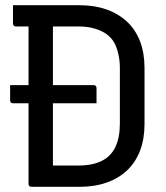

<svg xmlns="http://www.w3.org/2000/svg" viewBox="-20 -720 640 740"><path d="M19 -392H341Q346 -392 349 -389Q352 -386 352 -381Q352 -366 352 -351.5Q352 -337 352 -322H30Q25 -322 22 -325Q19 -328 19 -333Q19 -348 19 -362.5Q19 -377 19 -392ZM537 -242Q537 -185 520 -140Q503 -95 470.5 -64Q438 -33 391.5 -16.5Q345 0 286 0Q268 0 247 0Q226 0 205.5 0Q185 0 165 0Q145 0 128.5 0Q112 0 101 0Q96 0 93 -3Q90 -6 90 -11Q90 -92 90 -172.5Q90 -253 90 -333.5Q90 -414 90 -494.5Q90 -575 90 -656H193L184 -639Q184 -612 184 -584.5Q184 -557 184 -529Q184 -473 184 -417.5Q184 -362 184 -306Q184 -250 184 -194Q184 -138 184 -82Q201 -82 217 -82Q233 -82 249 -82Q265 -82 281 -82Q337 -82 372.5 -100Q408 -118 425 -154Q442 -190 442 -244V-456Q442 -483 437.5 -505.5Q433 -528 425 -546Q417 -564 404 -577Q391 -590 373 -599Q355 -608 332.5 -613Q310 -618 280 -618Q250 -618 220 -618Q190 -618 160 -618Q130 -618 100.5 -618Q71 -618 41 -618Q38 -618 35.5 -619.5Q33 -621 31.5 -623.5Q30 -626 30 -629Q30 -646 30 -664Q30 -682 30 -700Q60 -700 91.5 -700Q123 -700 155 -700Q187 -700 219.5 -700Q252 -700 284 -700Q344 -700 390.5 -683.5Q437 -667 470 -636Q503 -605 520 -560Q537 -515 537 -458Z"/></svg>

Font: RecMonoLinear Nerd Font Mono
Style: Regular
Weight: 400
Monospace: yes
Version: Version 1.085; ttfautohint (v1.8.4.7-5d5b);Nerd Fonts 3.2.1